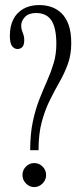

<svg xmlns="http://www.w3.org/2000/svg" viewBox="-20 -731 325 760"><path d="M99.5 -136.5Q99.5 -201 110 -250Q120.5 -299 136 -338.2Q151.5 -377.5 166.8 -411.8Q182 -446 192.5 -481Q203 -516 203 -557.5Q203 -620 183.8 -649.8Q164.5 -679.5 122.5 -679.5Q94 -679.5 79 -664Q64 -648.5 64 -630Q64 -618 67 -609.8Q70 -601.5 73 -593.2Q76 -585 76 -573Q76 -553 68.5 -545Q61 -537 49 -537Q37 -537 28 -548.2Q19 -559.5 19 -589.5Q19 -627.5 32.8 -654.5Q46.5 -681.5 72.8 -696.2Q99 -711 135 -711Q159.5 -711 182 -703.8Q204.5 -696.5 222.8 -679.2Q241 -662 251.5 -633Q262 -604 262 -560Q262 -515 249 -478.8Q236 -442.5 216.5 -408.2Q197 -374 177.8 -335.5Q158.5 -297 145.5 -249.2Q132.5 -201.5 132.5 -136.5ZM115.5 9.5Q96.5 9.5 82.8 -4.8Q69 -19 69 -38Q69 -58 82.8 -71.8Q96.5 -85.5 115.5 -85.5Q134.5 -85.5 148.5 -71.8Q162.5 -58 162.5 -38Q162.5 -19 148.5 -4.8Q134.5 9.5 115.5 9.5Z"/></svg>

Font: Imbue Light
Style: Regular
Weight: 300
Designer: Tyler Finck
Foundry: Etcetera Type Company
Version: Version 1.102